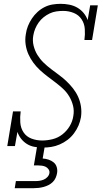

<svg xmlns="http://www.w3.org/2000/svg" viewBox="-20 -763 540 1003"><path d="M203 8Q181 8 159.5 4Q138 0 120.5 -11Q103 -22 90.5 -38Q78 -54 71 -74L58 0H18L48 -181H88Q84 -152 86 -123Q88 -94 103 -71.5Q118 -49 144.5 -39Q171 -29 200 -29Q227 -29 255 -36Q283 -43 306 -61Q329 -79 344 -104Q359 -129 363 -157Q368 -185 361.5 -211Q355 -237 341.5 -259.5Q328 -282 309 -299.5Q290 -317 269.5 -332.5Q249 -348 228.5 -363.5Q208 -379 189 -396.5Q170 -414 154.5 -435Q139 -456 128.5 -479.5Q118 -503 114 -530Q110 -557 115 -585Q118 -607 126 -627Q134 -647 146.5 -666Q159 -685 176 -700.5Q193 -716 213 -726Q233 -736 254.5 -739.5Q276 -743 297 -743Q320 -743 342.5 -738.5Q365 -734 384 -723Q403 -712 417 -695Q431 -678 438 -658L451 -735H491L461 -554H421Q425 -583 423 -611.5Q421 -640 406 -662.5Q391 -685 365 -695.5Q339 -706 310 -706Q293 -706 275 -703.5Q257 -701 240 -693Q223 -685 208 -673Q193 -661 182 -645.5Q171 -630 164 -613Q157 -596 154 -578Q149 -551 155.5 -524.5Q162 -498 175.5 -476Q189 -454 207.5 -436Q226 -418 246.5 -402.5Q267 -387 288 -371.5Q309 -356 327.5 -338.5Q346 -321 362 -300.5Q378 -280 388.5 -256.5Q399 -233 403 -206Q407 -179 403 -151Q399 -128 390 -107Q381 -86 366.5 -66.5Q352 -47 333 -32.5Q314 -18 292 -8.5Q270 1 248 4.5Q226 8 203 8ZM57 220 63 183H163Q175 183 186 181.5Q197 180 208 175.5Q219 171 227.5 162Q236 153 238 142Q240 131 234 122Q228 113 219 108.5Q210 104 199 102.5Q188 101 177 101H157L174 0H214L203 65Q219 66 234 71Q249 76 260.5 85.5Q272 95 276.5 110.5Q281 126 278 142Q276 154 270.5 166.5Q265 179 255 188.5Q245 198 233 204Q221 210 208 213.5Q195 217 182.5 218.5Q170 220 157 220Z"/></svg>

Font: Iosevka Slab Extralight
Style: Italic
Weight: 200
Italic angle: -9°
Monospace: yes
Designer: Belleve Invis
Foundry: Belleve Invis
Version: Version 11.1.1; ttfautohint (v1.8.3)